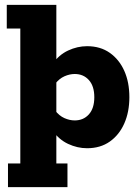

<svg xmlns="http://www.w3.org/2000/svg" viewBox="-20 -603 580 794"><path d="M13 171V73H64V-485H8V-583H213V-332L197 -338Q223 -376 261.5 -394Q300 -412 340 -412Q395 -412 434 -384.5Q473 -357 494 -310Q515 -263 515 -201Q515 -140 494 -92.5Q473 -45 434 -17.5Q395 10 340 10Q300 10 261.5 -8Q223 -26 197 -64L213 -70V73H259V171ZM289 -105Q325 -105 347.5 -130Q370 -155 370 -201Q370 -247 347.5 -272Q325 -297 289 -297Q268 -297 246.5 -287.5Q225 -278 208 -256L213 -306V-99L208 -146Q225 -124 246.5 -114.5Q268 -105 289 -105Z"/></svg>

Font: Rokkitt SemiBold ExtraBold
Style: Regular
Weight: 800
Version: Version 3.103